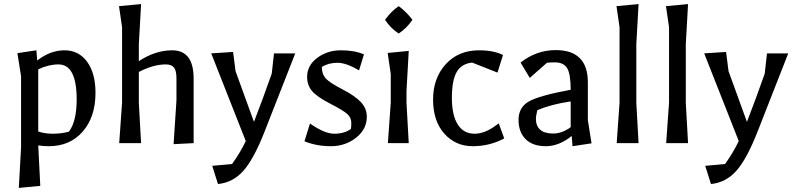

<svg xmlns="http://www.w3.org/2000/svg" viewBox="-20 -700 3880 939"><path d="M83 21V-327L65 -440L158 -454L162 -404Q226 -454 295.5 -454Q365 -454 406 -398Q447 -342 447 -246Q447 -128 384.5 -56.5Q322 15 219 15Q188 15 167 11L177 209L72 219ZM167 -57Q198 -46 239 -46Q280 -46 317 -56Q355 -106 355 -214Q355 -385 266 -385Q218 -385 167 -361Z M563 0 577 -198V-567L562 -670L670 -680L659 -484V-401Q740 -454 822 -454Q927 -454 927 -316V0L829 5L843 -210V-317Q843 -354 831 -369.5Q819 -385 791 -385Q730 -385 659 -348V-197L670 0Z M1018 111 1115 102Q1154 48 1182 -10L1013 -439L1120 -446L1132 -352L1222 -104Q1267 -220 1309 -340L1320 -439H1424L1275 -59Q1222 77 1170.5 135Q1119 193 1046 200Z M1469 -9 1496 -96Q1567 -46 1615 -46Q1663 -46 1696 -69Q1698 -75 1698 -99.5Q1698 -124 1679.5 -141.5Q1661 -159 1595 -193Q1529 -227 1505.5 -255.5Q1482 -284 1482 -324Q1482 -380 1531.5 -417Q1581 -454 1647.5 -454Q1714 -454 1760 -434L1736 -356Q1673 -393 1630.5 -393Q1588 -393 1554 -373Q1554 -338 1572.5 -317Q1591 -296 1654 -263.5Q1717 -231 1745.5 -200Q1774 -169 1774 -129Q1774 -68 1721.5 -26.5Q1669 15 1598.5 15Q1528 15 1469 -9Z M1877 0 1891 -198V-338L1876 -441L1979 -451L1968 -255V-197L1979 0ZM1863 -603Q1894 -646 1930 -670Q1969 -641 1997 -603Q1968 -561 1930 -536Q1891 -561 1863 -603Z M2323 -454Q2394 -454 2440 -431L2413 -345L2289 -394Q2236 -388 2213 -347Q2190 -306 2190 -221.5Q2190 -137 2218.5 -91.5Q2247 -46 2301.5 -46Q2356 -46 2419 -97L2446 -23Q2375 15 2291.5 15Q2208 15 2153 -46.5Q2098 -108 2098 -213Q2098 -318 2160 -386Q2222 -454 2323 -454Z M2771 -261Q2771 -337 2754 -366Q2737 -395 2693 -395Q2669 -395 2655 -393L2571 -319L2526 -394Q2603 -455 2698 -455Q2855 -455 2855 -297V-112L2873 1L2780 15L2776 -35Q2714 15 2649.5 15Q2585 15 2550.5 -19.5Q2516 -54 2516 -114Q2516 -174 2565 -203Q2614 -232 2771 -261ZM2601 -118Q2601 -85 2621.5 -66Q2642 -47 2685.5 -47Q2729 -47 2771 -78V-204Q2675 -190 2608 -161Q2601 -134 2601 -118Z M2996 0 3010 -198V-567L2995 -670L3103 -680L3092 -484V-197L3103 0Z M3238 0 3252 -198V-567L3237 -670L3345 -680L3334 -484V-197L3345 0Z M3429 111 3526 102Q3565 48 3593 -10L3424 -439L3531 -446L3543 -352L3633 -104Q3678 -220 3720 -340L3731 -439H3835L3686 -59Q3633 77 3581.5 135Q3530 193 3457 200Z"/></svg>

Font: Galdeano
Style: Regular
Weight: 400
Designer: Dario Manuel Muhafara
Foundry: Dario Manuel Muhafara
Version: Version 1.001